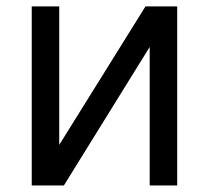

<svg xmlns="http://www.w3.org/2000/svg" viewBox="-20 -565 637 585"><path d="M160.5 -123.6 423.3 -545.5H519.9V0H436.1V-421.9L174.7 0H76.7V-545.5H160.5Z"/></svg>

Font: DeltaSans
Style: Regular
Weight: 400
Designer: Rasmus Andersson
Foundry: rsms
Version: Version 3.012